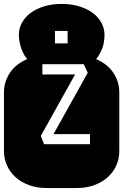

<svg xmlns="http://www.w3.org/2000/svg" viewBox="-22 -949 622 969"><path d="M432.1 -272H248L420.9 -582L400.9 -625H191.9V-573.2H356.9L184.1 -263.2L200.2 -221.2H432.1ZM364.3 -668.9Q413.6 -668.9 453.6 -654.3Q493.7 -639.6 521.7 -614.3Q549.8 -588.9 564.9 -554.9Q580.1 -521 580.1 -482.9V-186Q580.1 -147.9 564.9 -114Q549.8 -80.1 521.7 -54.7Q493.7 -29.3 453.6 -14.6Q413.6 0 364.3 0H213.9Q164.6 0 124.5 -14.6Q84.5 -29.3 56.4 -54.7Q28.3 -80.1 13.2 -114Q-2 -147.9 -2 -186V-482.9Q-2 -521 13.2 -554.9Q28.3 -588.9 56.4 -614.3Q84.5 -639.6 124.5 -654.3Q164.6 -668.9 213.9 -668.9ZM319.3 -730V-793H255.4V-730ZM120.1 -646Q108.9 -656.7 100.1 -672.1Q91.3 -687.5 85.4 -704.6Q79.6 -721.7 76.4 -739.5Q73.2 -757.3 73.2 -773.4Q73.2 -805.2 88.4 -833.5Q103.5 -861.8 131.6 -883.1Q159.7 -904.3 199.7 -916.7Q239.7 -929.2 289.1 -929.2Q338.9 -929.2 378.7 -916.7Q418.5 -904.3 446.8 -883.1Q475.1 -861.8 490.2 -833.5Q505.4 -805.2 505.4 -773.4Q505.4 -735.4 493.7 -703.9Q481.9 -672.4 459.5 -646Z"/></svg>

Font: Monofett
Style: Regular
Weight: 400
Designer: vernon adams
Foundry: vernon adams
Version: Version 1.000